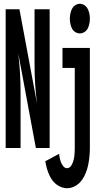

<svg xmlns="http://www.w3.org/2000/svg" viewBox="-20 -784 540 1017"><path d="M335 213Q308 213 282.5 195.5Q257 178 241.5 144Q226 110 220 70L293 31Q295 49 299.5 65.5Q304 82 313.5 94.5Q323 107 335 107Q351 107 361 87Q371 67 373.5 44.5Q376 22 376 -1V-424H311V-530H456V-1Q456 38 449.5 77Q443 116 427 148Q411 180 386.5 196.5Q362 213 335 213ZM10 0V-735H33H83L176 -236Q163 -338 163 -441V-735H243V0H220H170L77 -500Q89 -397 89 -294V0ZM403 -607Q389 -607 376 -616Q363 -625 356.5 -644.5Q350 -664 350 -685Q350 -706 356.5 -725.5Q363 -745 376 -754.5Q389 -764 403 -764Q417 -764 430 -754.5Q443 -745 449.5 -725.5Q456 -706 456 -685Q456 -664 449.5 -644.5Q443 -625 430 -616Q417 -607 403 -607Z"/></svg>

Font: Iosevka SS01
Style: Bold
Weight: 700
Monospace: yes
Designer: Belleve Invis
Foundry: Belleve Invis
Version: 2.3.3; ttfautohint (v1.8.3)